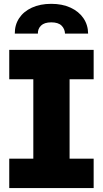

<svg xmlns="http://www.w3.org/2000/svg" viewBox="-20 -962 526 982"><path d="M27.3 -707H459V-556.6H335.9V-150.4H459V0H27.3V-150.4H150.4V-556.6H27.3ZM242.2 -942.4Q298.3 -942.4 340.8 -922.9Q383.3 -903.3 406.7 -868.9Q430.2 -834.5 430.7 -790H312.5Q311.5 -814.5 294.7 -831.1Q277.8 -847.7 242.2 -847.7Q207 -847.7 189.9 -831.1Q172.9 -814.5 173.8 -790H55.7Q55.2 -834.5 77.9 -868.9Q100.6 -903.3 143.1 -922.9Q185.5 -942.4 242.2 -942.4Z"/></svg>

Font: Pretendard GOV Black
Style: Regular
Weight: 900
Designer: Base glyphs from Inter by Rasmus Andersson; Hangeul glyphs from Noto Sans CJK(Source Han Sans) by Jang Soo-young and Kan
Foundry: Kil Hyung-jin
Version: Version 1.309